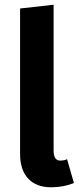

<svg xmlns="http://www.w3.org/2000/svg" viewBox="-20 -777 336 813"><path d="M207 -757V-139Q207 -97 235 -97Q252 -97 264 -103L293 -2Q249 16 197 16Q134 16 99.5 -20.5Q65 -57 65 -126V-741Z"/></svg>

Font: FiraSans
Style: Regular
Weight: 600
Designer: Carrois Corporate & Edenspiekermann AG
Foundry: Carrois Corporate GbR & Edenspiekermann AG
Version: Version 3.106;PS 003.106;hotconv 1.0.70;makeotf.lib2.5.58329